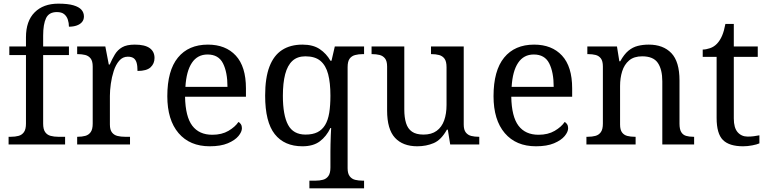

<svg xmlns="http://www.w3.org/2000/svg" viewBox="-20 -790 4196 1050"><path d="M27 0V-42H40Q63 -42 81.5 -47Q100 -52 111 -67.5Q122 -83 122 -114V-489H31V-536H122V-586Q122 -675 169.5 -722.5Q217 -770 299 -770Q351 -770 381.5 -761Q412 -752 425.5 -736.5Q439 -721 439 -700Q439 -682 428.5 -669.5Q418 -657 399.5 -650.5Q381 -644 357 -644Q357 -664 351 -682.5Q345 -701 331 -712.5Q317 -724 291 -724Q248 -724 232 -691Q216 -658 216 -595V-536H357V-489H216V-114Q216 -83 227 -67.5Q238 -52 257 -47Q276 -42 298 -42H336V0Z M402 0V-42H405Q428 -42 446.5 -47Q465 -52 476 -67.5Q487 -83 487 -114V-426Q487 -456 475.5 -470.5Q464 -485 445.5 -489.5Q427 -494 405 -494H402V-536H556L575 -437H580Q593 -467 608 -492Q623 -517 648 -531.5Q673 -546 717 -546Q772 -546 798.5 -527Q825 -508 825 -473Q825 -442 803.5 -422Q782 -402 732 -402Q732 -430 727 -447Q722 -464 710.5 -472Q699 -480 679 -480Q651 -480 632 -458Q613 -436 602 -402Q591 -368 586 -331.5Q581 -295 581 -266V-109Q581 -80 592.5 -65.5Q604 -51 622.5 -46.5Q641 -42 663 -42H691V0Z M1127 10Q1018 10 956.5 -62Q895 -134 895 -264Q895 -404 953 -475Q1011 -546 1117 -546Q1214 -546 1269.5 -486Q1325 -426 1325 -307V-261H992Q994 -152 1031.5 -102.5Q1069 -53 1141 -53Q1193 -53 1229.5 -74.5Q1266 -96 1284 -123Q1291 -120 1297 -111Q1303 -102 1303 -89Q1303 -69 1284 -46Q1265 -23 1226 -6.5Q1187 10 1127 10ZM1224 -315Q1224 -395 1199.5 -443.5Q1175 -492 1115 -492Q1060 -492 1029.5 -446.5Q999 -401 994 -315Z M1672 240V198H1705Q1728 198 1746.5 193Q1765 188 1776 172.5Q1787 157 1787 126V40Q1787 24 1787.5 -0.5Q1788 -25 1789 -50Q1790 -75 1791 -90H1787Q1765 -44 1729 -17Q1693 10 1634 10Q1535 10 1482.5 -56.5Q1430 -123 1430 -267Q1430 -364 1453.5 -425.5Q1477 -487 1522.5 -516.5Q1568 -546 1634 -546Q1692 -546 1728.5 -521.5Q1765 -497 1787 -458H1793L1811 -536H1971V-494H1963Q1941 -494 1922 -489Q1903 -484 1892 -469Q1881 -454 1881 -422V130Q1881 159 1892.5 174Q1904 189 1922.5 193.5Q1941 198 1963 198H1971V240ZM1651 -54Q1690 -54 1716 -67Q1742 -80 1758 -106.5Q1774 -133 1780.5 -173Q1787 -213 1787 -267Q1787 -337 1774.5 -384.5Q1762 -432 1732.5 -457Q1703 -482 1650 -482Q1606 -482 1579 -457Q1552 -432 1539.5 -384Q1527 -336 1527 -266Q1527 -160 1555.5 -107Q1584 -54 1651 -54Z M2262 10Q2183 10 2140 -36.5Q2097 -83 2097 -186V-426Q2097 -456 2085.5 -470.5Q2074 -485 2055.5 -489.5Q2037 -494 2015 -494H2012V-536H2191V-191Q2191 -148 2200.5 -117Q2210 -86 2233 -70Q2256 -54 2296 -54Q2340 -54 2368 -74.5Q2396 -95 2409 -131.5Q2422 -168 2422 -216V-422Q2422 -454 2411 -469Q2400 -484 2381.5 -489Q2363 -494 2340 -494H2337V-536H2516V-109Q2516 -80 2527.5 -65.5Q2539 -51 2557.5 -46.5Q2576 -42 2598 -42H2601V0H2442L2429 -81H2424Q2393 -25 2352 -7.5Q2311 10 2262 10Z M2911 10Q2802 10 2740.5 -62Q2679 -134 2679 -264Q2679 -404 2737 -475Q2795 -546 2901 -546Q2998 -546 3053.5 -486Q3109 -426 3109 -307V-261H2776Q2778 -152 2815.5 -102.5Q2853 -53 2925 -53Q2977 -53 3013.5 -74.5Q3050 -96 3068 -123Q3075 -120 3081 -111Q3087 -102 3087 -89Q3087 -69 3068 -46Q3049 -23 3010 -6.5Q2971 10 2911 10ZM3008 -315Q3008 -395 2983.5 -443.5Q2959 -492 2899 -492Q2844 -492 2813.5 -446.5Q2783 -401 2778 -315Z M3187 0V-42H3195Q3218 -42 3236.5 -47Q3255 -52 3266 -67.5Q3277 -83 3277 -114V-426Q3277 -456 3266 -470.5Q3255 -485 3237 -489.5Q3219 -494 3197 -494H3192V-536H3354L3367 -455H3372Q3393 -493 3416.5 -512.5Q3440 -532 3468 -539Q3496 -546 3528 -546Q3607 -546 3651.5 -499.5Q3696 -453 3696 -350V-114Q3696 -83 3705.5 -67.5Q3715 -52 3732 -47Q3749 -42 3771 -42H3776V0H3602V-345Q3602 -410 3577.5 -446Q3553 -482 3492 -482Q3447 -482 3420.5 -459.5Q3394 -437 3382.5 -400Q3371 -363 3371 -320V-109Q3371 -80 3382 -65.5Q3393 -51 3411 -46.5Q3429 -42 3451 -42H3456V0Z M4044 10Q3968 10 3933.5 -24.5Q3899 -59 3899 -145V-479H3823V-519Q3841 -519 3863 -526.5Q3885 -534 3901 -551Q3918 -569 3929 -595Q3940 -621 3947 -659H3993V-536H4124V-479H3993V-142Q3993 -91 4014 -67Q4035 -43 4069 -43Q4087 -43 4102 -45Q4117 -47 4133 -50V-6Q4120 0 4094 5Q4068 10 4044 10Z"/></svg>

Font: Noto Serif Bengali
Style: Regular
Weight: 400
Designer: Juan Bruce, Universal Thirst, Indian Type Foundry and the Monotype Design Team.
Foundry: Monotype Imaging Inc.
Version: Version 2.003